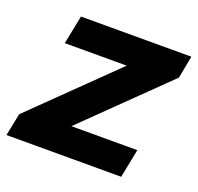

<svg xmlns="http://www.w3.org/2000/svg" viewBox="-119 -646 778 755"><g transform="rotate(20 270.0 -269.0)"><path d="M-19 0 0 -94 332 -418H73L97 -538H559L541 -444L209 -120H485L461 0Z"/></g></svg>

Font: Montserrat
Style: Bold Italic
Weight: 700
Italic angle: -11.3°
Designer: Julieta Ulanovsky
Foundry: Julieta Ulanovsky
Version: Version 9.000; ttfautohint (v1.8.4.7-5d5b)